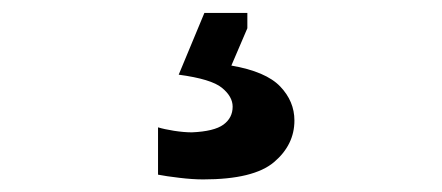

<svg xmlns="http://www.w3.org/2000/svg" viewBox="-20 -44 688 299"><path d="M296.4 235.4Q279.8 235.4 259.3 232.9Q238.8 230.5 226.1 228V154.3Q235.4 157.2 251 159.7Q266.6 162.1 278.8 162.1Q313.5 160.6 327.9 150.1Q342.3 139.6 342.3 122.1Q342.3 106.4 325.7 92.8Q309.1 79.1 258.3 72.3L298.3 -23.9H365.2V0L340.3 58.1Q394 67.4 416.3 90.6Q438.5 113.8 438.5 143.6Q438.5 181.6 406.7 208.5Q375 235.4 296.4 235.4Z"/></svg>

Font: Pinar-DS1-FD SemiBold
Style: Regular
Weight: 600
Designer: Amin Abedi
Version: Version 3.000